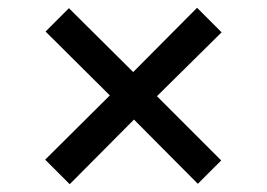

<svg xmlns="http://www.w3.org/2000/svg" viewBox="-20 -589 685 493"><path d="M159 -116 96 -179 262 -344 97 -508 157 -568 322 -404 486 -569 549 -506 383 -342 548 -177 488 -117 324 -282Z"/></svg>

Font: Undotted
Style: Regular
Weight: 400
Designer: Delve Withrington, Dave Bailey, Thomas Jockin
Foundry: Delve Fonts LLC
Version: Version 4.000